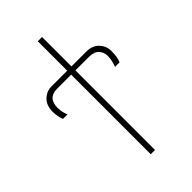

<svg xmlns="http://www.w3.org/2000/svg" viewBox="-219 -786 858 858"><g transform="rotate(-45 210.0 -357.0)"><path d="M199 0H226V-503H309Q344 -503 359 -486.5Q374 -470 374 -446Q374 -430 370 -414Q366 -398 362 -389H391Q401 -412 401 -450Q401 -482 379.5 -505Q358 -528 318 -528H226V-714H199V-528H100Q68 -528 45.5 -505.5Q23 -483 23 -444Q23 -429 26 -414.5Q29 -400 33 -389H62Q58 -398 54.5 -411Q51 -424 51 -441Q51 -503 111 -503H199Z"/></g></svg>

Font: Noto Sans Display Thin
Style: Regular
Weight: 250
Designer: Monotype Design Team
Foundry: Monotype Imaging Inc.
Version: Version 1.900